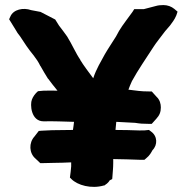

<svg xmlns="http://www.w3.org/2000/svg" viewBox="-20 -757 740 758"><path d="M16 -681 45 -634C49 -626 54 -621 59 -614C75 -589 93 -562 113 -538C123 -525 132 -512 139 -497L140 -496C150 -478 159 -463 169 -447L171 -445C181 -431 194 -415 207 -399C191 -399 172 -400 152 -399L130 -397C119 -388 110 -375 106 -364C98 -345 102 -278 152 -278C194 -279 229 -277 272 -276V-274C271 -266 270 -256 268 -244C241 -244 213 -243 188 -243H186C173 -242 159 -242 144 -241L133 -240L116 -218C93 -193 95 -152 120 -131L139 -113H149C165 -113 179 -114 192 -114C215 -114 237 -115 261 -116V-100C260 -85 258 -71 256 -56L262 -50C286 -26 340 -10 391 -25H393L395 -27C405 -33 411 -41 413 -45L423 -50L424 -62C425 -79 427 -93 427 -113V-129C462 -129 499 -127 537 -126H550L557 -132C571 -143 577 -155 582 -164C603 -185 602 -220 576 -238L568 -244C554 -242 549 -242 530 -242C499 -243 470 -244 436 -244C437 -255 438 -265 439 -276C463 -275 495 -273 514 -272C532 -269 544 -268 568 -268H579L597 -288C610 -302 615 -315 615 -333C615 -347 611 -363 598 -375L579 -396H568C535 -396 521 -399 487 -403C491 -414 495 -424 501 -437C525 -481 557 -527 586 -572C596 -588 618 -615 632 -634L651 -656C659 -667 669 -679 676 -696L681 -711L668 -722C657 -731 642 -737 625 -737C614 -737 604 -736 594 -733L548 -721H510L503 -710C490 -691 464 -659 450 -635L438 -613C427 -595 406 -564 394 -543C378 -513 361 -487 348 -448C331 -471 309 -500 297 -520V-521C279 -547 265 -581 245 -613C234 -629 225 -640 213 -656L198 -680C177 -691 160 -700 140 -710L103 -717C72 -728 33 -720 21 -692Z"/></svg>

Font: Hussar Pisanka
Style: Blk
Weight: 700
Designer: Robert Jablonski
Foundry: Cannot Into Space Fonts
Version: Version 1.070